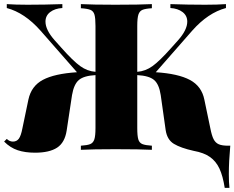

<svg xmlns="http://www.w3.org/2000/svg" viewBox="-36 -728 1139 933"><path d="M1076 118Q1076 160 1079 185H1056Q1047 127 1030.5 91.5Q1014 56 984.5 35Q955 14 905 5Q842 -9 809 -29Q776 -49 769 -96L745 -266Q737 -319 712.5 -339.5Q688 -360 631 -363V-106Q631 -68 636 -51Q641 -34 655.5 -28Q670 -22 702 -20V0Q645 -3 524 -3Q416 -3 357 0V-20Q389 -22 403 -28Q417 -34 422.5 -51Q428 -68 428 -106V-363Q372 -360 347.5 -339.5Q323 -319 314 -266L288 -94Q279 -35 241.5 -10.5Q204 14 134 14Q86 14 50 2Q14 -10 -16 -40L-3 -53Q10 -40 27 -40Q45 -40 55.5 -54Q66 -68 73 -105L102 -244Q116 -310 172.5 -340Q229 -370 338 -377L161 -579Q84 -666 -3 -689V-708Q38 -705 98 -705Q183 -705 267 -708V-689Q231 -687 208 -669.5Q185 -652 185 -623Q185 -583 229 -533L263 -495Q319 -432 353.5 -407Q388 -382 428 -379V-602Q428 -640 423 -657Q418 -674 403.5 -680Q389 -686 357 -688V-708Q415 -705 524 -705Q645 -705 702 -708V-688Q670 -686 656 -680Q642 -674 636.5 -657Q631 -640 631 -602V-379Q671 -382 705.5 -407Q740 -432 796 -495L830 -533Q874 -583 874 -623Q874 -652 851 -669.5Q828 -687 792 -689V-708Q876 -705 961 -705Q1021 -705 1062 -708V-689Q975 -666 898 -579L721 -377Q830 -370 887 -339.5Q944 -309 957 -244L986 -105Q993 -69 1002 -51.5Q1011 -34 1027 -27Q1043 -20 1073 -20H1083Q1076 57 1076 118Z"/></svg>

Font: Playfair Display SC Black
Style: Regular
Weight: 900
Designer: Claus Eggers Sørensen
Foundry: Claus Eggers Sørensen
Version: Version 1.200; ttfautohint (v1.6)